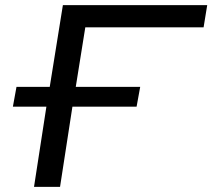

<svg xmlns="http://www.w3.org/2000/svg" viewBox="-20 -725 824 745"><path d="M112 0 160 -311H30L44 -388H173L224 -705H784L770 -619H311L274 -388H524L510 -311H261L213 0Z"/></svg>

Font: Nunito Sans 7pt Expanded
Style: Italic
Weight: 400
Width: 7
Italic angle: -9°
Designer: Vernon Adams
Foundry: Vernon Adams
Version: Version 3.101;gftools[0.9.27]